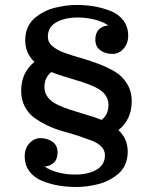

<svg xmlns="http://www.w3.org/2000/svg" viewBox="-20 -746 612 770"><path d="M287.1 3.9Q249.5 3.9 215.8 -1.7Q182.1 -7.3 149.7 -20.3Q117.2 -33.2 98.1 -58.6Q79.1 -84 79.1 -119.1Q79.1 -150.9 97.9 -171.4Q116.7 -191.9 142.1 -191.9Q170.9 -191.9 190.9 -177.2Q210.9 -162.6 210.9 -134.8Q210.9 -109.4 197.5 -95Q184.1 -80.6 159.2 -78.1Q180.2 -63 213.1 -54.4Q246.1 -45.9 281.2 -45.9Q333 -45.9 366.9 -65.2Q400.9 -84.5 400.9 -124Q400.9 -143.1 386.5 -158Q372.1 -172.9 348.4 -181.9Q324.7 -190.9 294.7 -200.9Q264.6 -210.9 232.9 -219.5Q201.2 -228 171.1 -242.4Q141.1 -256.8 117.4 -273.9Q93.8 -291 79.3 -318.8Q64.9 -346.7 64.9 -381.8Q64.9 -455.1 118.2 -498Q81.1 -532.2 81.1 -585Q81.1 -612.3 90.8 -634.8Q100.6 -657.2 117.7 -672.1Q134.8 -687 155.5 -698Q176.3 -709 200.2 -714.8Q224.1 -720.7 245.1 -723.4Q266.1 -726.1 286.1 -726.1Q323.7 -726.1 357.4 -720.5Q391.1 -714.8 423.6 -701.9Q456.1 -689 475.1 -663.6Q494.1 -638.2 494.1 -603Q494.1 -571.3 475.3 -550.5Q456.5 -529.8 431.2 -529.8Q402.3 -529.8 382.3 -544.4Q362.3 -559.1 362.3 -586.9Q362.3 -612.3 375.7 -627Q389.2 -641.6 414.1 -644Q393.6 -658.7 360.6 -667.2Q327.6 -675.8 292 -675.8Q240.2 -675.8 206.1 -656.7Q171.9 -637.7 171.9 -598.1Q171.9 -576.7 190.4 -560.8Q209 -544.9 238.8 -534.2Q268.6 -523.4 304.2 -513.4Q339.8 -503.4 375.7 -489.7Q411.6 -476.1 441.4 -458.3Q471.2 -440.4 489.7 -409.9Q508.3 -379.4 508.3 -339.8Q508.3 -267.1 455.1 -224.1Q492.2 -189.9 492.2 -137.2Q492.2 -109.9 482.4 -87.4Q472.7 -64.9 455.6 -50Q438.5 -35.2 417.7 -24.2Q397 -13.2 373 -7.3Q349.1 -1.5 328.1 1.2Q307.1 3.9 287.1 3.9ZM387.2 -265.1Q415 -286.1 415 -325.2Q415 -348.6 401.4 -366.5Q387.7 -384.3 361.8 -396.5Q335.9 -408.7 309.8 -417Q283.7 -425.3 246.6 -436.3Q209.5 -447.3 186 -457Q158.2 -435.1 158.2 -397Q158.2 -373.5 171.9 -355.7Q185.5 -337.9 211.4 -325.7Q237.3 -313.5 263.4 -305.2Q289.6 -296.9 326.7 -285.9Q363.8 -274.9 387.2 -265.1Z"/></svg>

Font: Trocchi
Style: Regular
Weight: 400
Designer: vernon adams
Version: Version 1.0; ttfautohint (v0.8) -l 6 -r 50 -G 100